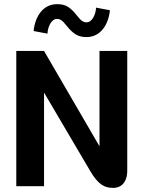

<svg xmlns="http://www.w3.org/2000/svg" viewBox="-20 -895 690 923"><path d="M254.2 -875C183.3 -875 147.5 -810 141.7 -745.8L208.3 -733.3C209.2 -763.3 225.8 -804.2 254.2 -804.2C280 -804.2 290.8 -780 312.5 -756.7C336.7 -730.8 357.5 -716.7 395.8 -716.7C466.7 -716.7 502.5 -781.7 508.3 -845.8L441.7 -858.3C440.8 -828.3 424.2 -787.5 395.8 -787.5C370 -787.5 357.5 -813.3 337.5 -835C311.7 -863.3 292.5 -875 254.2 -875ZM191.7 0V-450L412.5 -75C453.3 -4.2 485 8.3 525 8.3C560.8 8.3 591.7 -16.7 591.7 -75V-650H458.3V-191.7L191.7 -650H58.3V0Z"/></svg>

Font: BoonHome
Style: Bold
Weight: 700
Designer: Sungsit Sawaiwan
Foundry: Sungsit Sawaiwan
Version: Version 0.2